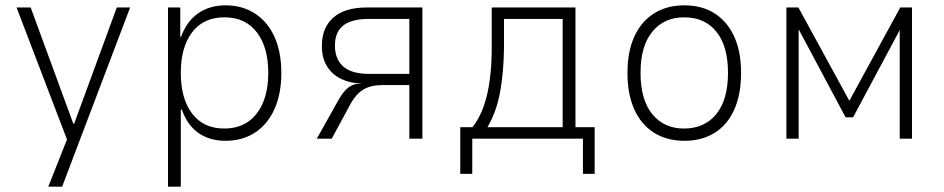

<svg xmlns="http://www.w3.org/2000/svg" viewBox="-20 -520 3541 720"><path d="M161 180 240 -19V26L42 -492H95L255 -56H258L418 -492H468L213 180Z M610 180V-492H656V-382H659Q680 -440 723 -470Q766 -500 826 -500Q889 -500 936.5 -469Q984 -438 1009.5 -381.5Q1035 -325 1035 -246Q1035 -169 1009.5 -111.5Q984 -54 936.5 -23Q889 8 826 8Q766 8 724 -21.5Q682 -51 662 -109H658V180ZM821 -38Q899 -38 942.5 -94Q986 -150 986 -247Q986 -343 943 -399Q900 -455 822 -455Q743 -455 700.5 -399Q658 -343 658 -247Q658 -150 700.5 -94Q743 -38 821 -38Z M1168 0 1251 -148Q1267 -176 1285.5 -191Q1304 -206 1328 -206H1333L1332 -207Q1293 -208 1259.5 -224Q1226 -240 1206.5 -271Q1187 -302 1187 -348Q1187 -416 1230 -454Q1273 -492 1356 -492H1564V0H1515V-201H1414Q1370 -201 1342.5 -184Q1315 -167 1296 -133L1224 0ZM1362 -243H1515V-449H1362Q1299 -449 1267.5 -424.5Q1236 -400 1236 -349Q1236 -298 1267.5 -270.5Q1299 -243 1362 -243Z M1706 132V-43H1752Q1780 -80 1795 -124.5Q1810 -169 1817 -223Q1824 -277 1824 -342V-492H2138V-43H2210V132H2166V0H1751V132ZM1808 -43H2090V-449H1870V-342Q1869 -250 1855.5 -175.5Q1842 -101 1808 -43Z M2547 8Q2481 8 2433 -22Q2385 -52 2359 -109Q2333 -166 2333 -247Q2333 -327 2359 -383.5Q2385 -440 2433 -470Q2481 -500 2546 -500Q2612 -500 2659.5 -470Q2707 -440 2733 -383.5Q2759 -327 2759 -247Q2759 -166 2733.5 -109Q2708 -52 2660 -22Q2612 8 2547 8ZM2545 -38Q2622 -38 2666 -92Q2710 -146 2710 -247Q2710 -347 2666.5 -401Q2623 -455 2546 -455Q2470 -455 2426 -401Q2382 -347 2382 -247Q2382 -146 2426 -92Q2470 -38 2545 -38Z M2929 0V-492H2974L3165 -142L3356 -492H3400V0H3354V-409H3355L3179 -80H3151L2975 -410V0Z"/></svg>

Font: Nunito Sans 7pt SemiCondensed ExtraLight
Style: Regular
Weight: 250
Width: 4
Designer: Vernon Adams
Foundry: Vernon Adams
Version: Version 3.101;gftools[0.9.27]